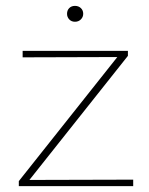

<svg xmlns="http://www.w3.org/2000/svg" viewBox="-20 -633 508 653"><path d="M208 -586Q208 -598 215.5 -605.5Q223 -613 235 -613Q247 -613 255 -605.5Q263 -598 263 -586Q263 -575 255 -567Q247 -559 235 -559Q223 -559 215.5 -567Q208 -575 208 -586ZM433 -22V0H44V-17L379 -439L57 -438V-460H415V-443L80 -21Z"/></svg>

Font: Ysabeau SC Extralight
Style: Regular
Weight: 200
Designer: Christian Thalmann (Catharsis Fonts)
Version: Version 0.003